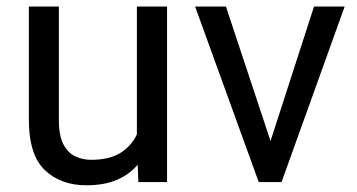

<svg xmlns="http://www.w3.org/2000/svg" viewBox="-20 -548 1076 578"><path d="M396.5 0 394.5 -52.2Q370.1 -22.9 332 -6.6Q293.9 9.8 240.2 9.8Q162.6 9.8 114.7 -36.1Q66.9 -82 66.9 -187.5V-528.3H157.2V-186.5Q157.2 -139.2 171.1 -113Q185.1 -86.9 207.5 -76.9Q230 -66.9 254.4 -66.9Q309.6 -66.9 342.8 -87.9Q376 -108.9 392.1 -143.6V-528.3H482.9V0Z M660.2 -528.3 794.4 -123.5 925.3 -528.3H1017.6L827.6 0H758.8L567.4 -528.3Z"/></svg>

Font: Vazirmatn UI
Style: Regular
Weight: 400
Designer: Saber Rastikerdar
Foundry: Saber Rastikerdar
Version: Version 33.003